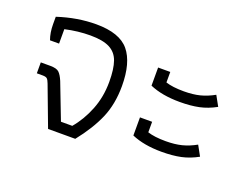

<svg xmlns="http://www.w3.org/2000/svg" viewBox="-86 -700 1145 876"><g transform="rotate(20 486.5 -262.0)"><path d="M133 -194Q127 -210 121 -215.5Q115 -221 99 -221H71V-274H117Q148 -274 160 -262.5Q172 -251 183 -225L250 -51H305Q345 -98 370 -161Q395 -224 395 -297Q395 -360 382 -396.5Q369 -433 336 -450Q303 -467 242 -467Q182 -467 120 -453V-383H76Q64 -416 64 -457V-493Q159 -524 250 -524Q364 -524 410 -468Q456 -412 456 -299Q456 -211 426.5 -142.5Q397 -74 338 0H206Z M582 -347V-435H641V-384Q674 -373 729 -373Q773 -373 806.5 -381.5Q840 -390 874 -409L901 -360Q861 -338 821 -329.5Q781 -321 728 -321Q642 -321 582 -347ZM582 -105V-193H641V-142Q674 -131 729 -131Q773 -131 806.5 -139.5Q840 -148 874 -167L901 -118Q861 -96 821 -87.5Q781 -79 728 -79Q642 -79 582 -105Z"/></g></svg>

Font: Athiti
Style: Regular
Weight: 400
Designer: CadsonDemak Team
Foundry: CadsonDemak
Version: Version 1.033